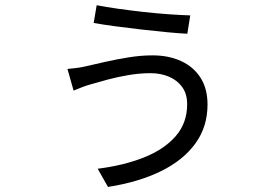

<svg xmlns="http://www.w3.org/2000/svg" viewBox="-20 -657 1040 737"><path d="M698.4 -256.9Q698.4 -296.6 679.4 -322.9Q660.3 -349.3 628.4 -362.7Q596.5 -376.1 558.1 -376.1Q516.1 -376.1 473.3 -368.8Q430.5 -361.5 393.2 -351.5Q355.9 -341.5 328.8 -333.5Q311 -328.5 292.7 -321.4Q274.4 -314.4 262.5 -309.2L238.9 -392.3Q256.4 -393.7 275.9 -396.3Q295.3 -399 311.5 -403Q340.5 -409.7 382.8 -419.3Q425.2 -428.9 473.1 -436.7Q520.9 -444.5 565.1 -444.5Q627.5 -444.5 675.1 -422.6Q722.7 -400.8 749.7 -358.7Q776.6 -316.6 776.6 -255.5Q776.6 -170.9 730.4 -106.8Q684.2 -42.6 598.8 -0.4Q513.4 41.8 394.5 60.6L354.9 -9.3Q455.4 -21.9 532.8 -52.7Q610.1 -83.6 654.2 -134.1Q698.4 -184.7 698.4 -256.9ZM351.1 -636.9Q386.4 -630.1 433.6 -623.4Q480.8 -616.7 531.3 -611.1Q581.7 -605.5 628.8 -602.2Q675.8 -598.9 710.3 -597.9L699.1 -527.5Q667.8 -528.9 620.8 -533.4Q573.8 -537.9 521.3 -543.9Q468.9 -549.9 420.7 -556.4Q372.4 -562.9 339.6 -568.9Z"/></svg>

Font: Shanggu Sans SC VF
Style: Regular
Weight: 250
Designer: GuiWonder
Version: Version 1.021